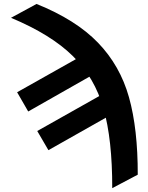

<svg xmlns="http://www.w3.org/2000/svg" viewBox="-20 -770 771 997"><path d="M695.3 137.1 562.8 207Q563.3 -45.7 517.4 -206.5Q471.5 -367.2 358.3 -478.9Q245.2 -590.6 37.1 -677.5L169.8 -749.5Q374.4 -667.1 489.1 -548Q603.8 -429 649.8 -264.8Q695.8 -100.7 695.3 137.1ZM126.5 -191.1 68.9 -291 445.6 -503.1 503.4 -405.3ZM231.4 9.8 173.4 -89.7 550.5 -302.2 608.3 -203.3Z"/></svg>

Font: Pretendard JP Variable
Style: Regular
Weight: 400
Designer: Base glyphs from Inter by Rasmus Andersson; Hangul glyphs from Noto Sans CJK(Source Han Sans) by Jang Soo-young and Kang
Foundry: Kil Hyung-jin
Version: Version 1.307;Glyphs 3.2 (3192)